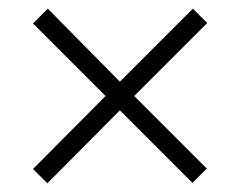

<svg xmlns="http://www.w3.org/2000/svg" viewBox="-20 -574 554 442"><path d="M424 -554 457 -521 289 -353 456 -186 423 -153 256 -320 89 -152 56 -185 223 -353 56 -520 90 -554 256 -386Z"/></svg>

Font: Noto Sans Myanmar UI SemiCondensed Light
Style: Regular
Weight: 300
Width: 4
Designer: Monotype Design Team
Foundry: Monotype Imaging Inc.
Version: Version 2.103; ttfautohint (v1.8.4.7-5d5b)